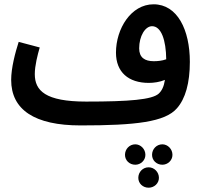

<svg xmlns="http://www.w3.org/2000/svg" viewBox="-20 -563 942 894"><path d="M355 21H356C612 21 749 5 804 -59C843 -103 864 -176 864 -275C864 -424 806 -543 695 -543C590 -543 520 -429 520 -318C520 -227 578 -177 673 -177C696 -177 724 -181 748 -191C743 -159 733 -140 719 -127C688 -99 583 -90 381 -90C191 -90 142 -141 142 -218C142 -257 155 -308 165 -342L67 -368C51 -318 32 -247 32 -191C32 -52 141 21 355 21ZM628 -338C628 -395 656 -441 688 -441C731 -441 753 -376 754 -287C735 -280 714 -278 696 -278C654 -278 628 -295 628 -338ZM610 204C635 204 657 184 657 158C657 131 635 109 610 109C583 109 562 131 562 158C562 184 583 204 610 204ZM736 204C761 204 783 184 783 158C783 131 761 109 736 109C709 109 688 131 688 158C688 184 709 204 736 204ZM672 311C698 311 720 291 720 265C720 238 698 216 672 216C645 216 624 238 624 265C624 291 645 311 672 311Z"/></svg>

Font: Noto Sans Arabic UI Cn SmBd
Style: Regular
Weight: 600
Width: 3
Designer: Monotype Design Team, Nadine Chahine and Nizar Qandah
Foundry: Monotype Imaging Inc.
Version: Version 2.010